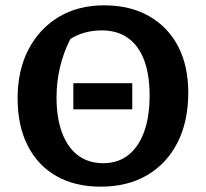

<svg xmlns="http://www.w3.org/2000/svg" viewBox="-20 -689 772 720"><path d="M255 -279V-377H476V-279ZM357 11Q261 11 191 -29Q121 -69 83.5 -143.5Q46 -218 46 -320Q46 -425 86.5 -503Q127 -581 199.5 -625Q272 -669 371 -669Q468 -669 539 -628.5Q610 -588 648 -515Q686 -442 686 -341Q686 -234 646 -155Q606 -76 532.5 -32.5Q459 11 357 11ZM367 -77Q422 -77 460.5 -107Q499 -137 520 -193.5Q541 -250 541 -331Q541 -409 520.5 -463.5Q500 -518 460 -546.5Q420 -575 362 -575Q329 -575 299 -567Q269 -559 244 -543Q192 -441 192 -323Q192 -246 213 -190.5Q234 -135 273 -106Q312 -77 367 -77Z"/></svg>

Font: Piazzolla 24pt
Style: Bold
Weight: 700
Designer: Juan Pablo del Peral
Foundry: Huerta Tipografica
Version: Version 2.005